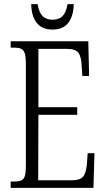

<svg xmlns="http://www.w3.org/2000/svg" viewBox="-20 -915 515 935"><path d="M32 -31H49Q72 -31 84 -36.5Q96 -42 101 -58Q106 -74 106 -107V-604Q106 -638 100.5 -655Q95 -672 83 -677.5Q71 -683 49 -683H32V-714H410L414 -545H381L378 -591Q376 -640 361.5 -658.5Q347 -677 305 -677H167V-393H356V-356H167L166 -37H328Q369 -37 384 -54Q399 -71 403 -114L407 -169H440L435 0H32ZM132 -895H163Q170 -854 187.5 -836.5Q205 -819 236 -819Q267 -819 284.5 -836.5Q302 -854 309 -895H339Q338 -837 312.5 -804Q287 -771 236 -771Q184 -771 158.5 -804Q133 -837 132 -895Z"/></svg>

Font: Noto Serif CondLight
Style: Regular
Weight: 300
Width: 3
Designer: Monotype Design Team
Foundry: Monotype Imaging Inc.
Version: Version 1.001